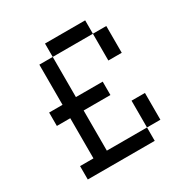

<svg xmlns="http://www.w3.org/2000/svg" viewBox="-176 -930 1046 1078"><g transform="rotate(-30 347.0 -390.5)"><path d="M520.8 -694.4H260.4V-781.2H520.8ZM520.8 -694.4H607.6V-520.8H520.8ZM260.4 -694.4V-434H434V-347.2H260.4V-86.8H520.8V0H86.8V-86.8H173.6V-347.2H86.8V-434H173.6V-694.4ZM520.8 -86.8V-260.4H607.6V-86.8Z"/></g></svg>

Font: 8-bit Operator+
Style: Regular
Weight: 400
Designer: GrandChaos9000
Foundry: Grand Chaos Productions
Version: Version 1.2.0 - April 24, 2014